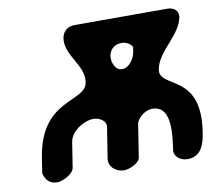

<svg xmlns="http://www.w3.org/2000/svg" viewBox="-78 -800 1027 895"><g transform="rotate(-10 435.5 -353.0)"><path d="M61 -53C68 -21 88 1 123 1C147 1 200 -23 205 -53L224 -173C232 -224 297 -261 340 -261C365 -261 401 -244 396 -213L373 -67C367 -26 405 0 440 0C463 0 513 -20 517 -47L541 -200C546 -232 588 -260 617 -260C718 -260 687 -107 680 -47C682 -17 712 0 740 0C807 0 823 -59 831 -112C874 -388 666 -344 680 -434C693 -517 804 -577 817 -660C821 -689 799 -707 769 -707H329C296 -707 273 -687 268 -656C255 -575 347 -516 334 -435C320 -342 114 -397 72 -123ZM469 -536C474 -567 498 -587 531 -587C550 -587 571 -576 580 -560C581 -557 577 -540 577 -537C572 -507 548 -466 512 -466C480 -466 465 -508 469 -536Z"/></g></svg>

Font: Asimov Print
Style: Regular
Weight: 500
Designer: Google
Version: Version 2.000980: 2014